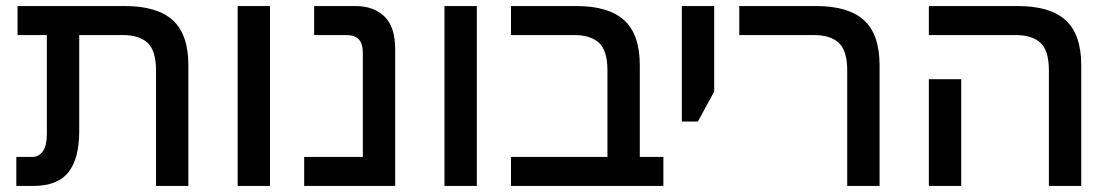

<svg xmlns="http://www.w3.org/2000/svg" viewBox="-20 -615 3675 635"><path d="M496 0V-382Q496 -448 468 -473.5Q440 -499 387 -499H38V-595H393Q500 -595 551.5 -548Q603 -501 603 -399V0ZM34 0V-96H86Q109 -96 122 -115Q135 -134 135 -172V-551H242V-181Q242 -90 206 -45Q170 0 89 0Z M766 0V-595H873V0Z M986 0V-96H1180V-439Q1180 -471 1166.5 -485Q1153 -499 1125 -499H1019V-595H1156Q1215 -595 1251 -561Q1287 -527 1287 -452V0Z M1450 0V-595H1557V0Z M1989 0V-382Q1989 -448 1961 -473.5Q1933 -499 1880 -499H1670V-595H1886Q1993 -595 2044.5 -548Q2096 -501 2096 -399V0ZM1670 0V-96H2174V0Z M2235 -213V-595H2342V-312L2288 -213Z M2782 0V-382Q2782 -448 2754 -473.5Q2726 -499 2673 -499H2425V-595H2679Q2786 -595 2837.5 -548Q2889 -501 2889 -399V0Z M3449 0V-382Q3449 -448 3421 -473.5Q3393 -499 3340 -499H3052V-595H3346Q3453 -595 3504.5 -548Q3556 -501 3556 -399V0ZM3052 0V-353H3159V0Z"/></svg>

Font: Noto Sans Hebrew Medium
Style: Regular
Weight: 500
Designer: Monotype Design Team
Foundry: Monotype Imaging Inc.
Version: Version 2.003